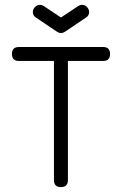

<svg xmlns="http://www.w3.org/2000/svg" viewBox="-20 -762 496 782"><path d="M343 -712.6Q343 -698.5 329.8 -690.2L246.6 -634Q236.6 -627.4 228.3 -627.4Q220.2 -627.4 210.2 -634L126.7 -690.2Q113.8 -698.5 113.8 -712.6Q113.8 -724.1 122.3 -733.2Q130.9 -742.2 142.6 -742.2Q150.6 -742.2 158.7 -737.1L228.3 -690.7L298.1 -737.1Q306.2 -742.2 314 -742.2Q325.9 -742.2 334.5 -733.2Q343 -724.1 343 -712.6ZM428.2 -542.2Q428.2 -513.7 399.7 -513.7H256.6V-28.6Q256.6 0 228.3 0Q199.7 0 199.7 -28.6V-513.7H57.1Q28.6 -513.7 28.6 -542.2Q28.6 -570.6 57.1 -570.6H399.7Q428.2 -570.6 428.2 -542.2Z"/></svg>

Font: EnergyBar
Style: Regular
Weight: 400
Italic angle: -10°
Version: 1.0 2000-03-28